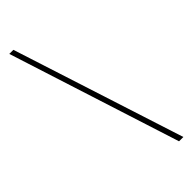

<svg xmlns="http://www.w3.org/2000/svg" viewBox="-266 -774 849 849"><g transform="rotate(-45 158.0 -350.0)"><path d="M303 52H276L18.5 -752H44Z"/></g></svg>

Font: Imbue 50pt SemiBold
Style: Regular
Weight: 600
Designer: Tyler Finck
Foundry: Etcetera Type Company
Version: Version 1.102; ttfautohint (v1.8.3)